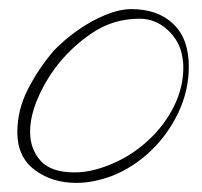

<svg xmlns="http://www.w3.org/2000/svg" viewBox="-20 -383 443 421"><path d="M147 18Q94 18 56 -10.5Q18 -39 18 -93Q18 -142 41 -187Q64 -232 98 -272Q120 -295 149.5 -316Q179 -337 210.5 -350Q242 -363 268 -363Q326 -363 360 -330.5Q394 -298 394 -237Q394 -185 371.5 -137Q349 -89 311 -52.5Q273 -16 225 3Q206 10 186.5 14Q167 18 147 18ZM143 -5Q167 -5 190.5 -11.5Q214 -18 235 -28Q274 -46 307.5 -77.5Q341 -109 361.5 -150Q382 -191 382 -236Q382 -241 381.5 -246.5Q381 -252 380 -257Q375 -292 348 -317Q321 -342 286 -342Q228 -342 181 -310Q134 -278 101 -234Q76 -200 61 -163Q46 -126 46 -94Q46 -56 69 -30.5Q92 -5 143 -5Z"/></svg>

Font: Fuggles
Style: Regular
Weight: 400
Designer: Rob Leuschke
Foundry: Robert E. Leuschke
Version: Version 1.100; ttfautohint (v1.8.3)